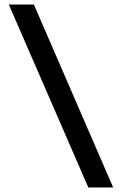

<svg xmlns="http://www.w3.org/2000/svg" viewBox="-20 -790 540 850"><path d="M481 40H371L19 -770H130Z"/></svg>

Font: M PLUS Code Latin Medium
Style: Regular
Weight: 500
Designer: Coji Morishita
Foundry: UNDERFOREST DESIGN
Version: Version 1.002; ttfautohint (v1.8.3)